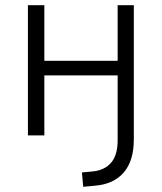

<svg xmlns="http://www.w3.org/2000/svg" viewBox="-20 -519 620 736"><path d="M299 197 294 142 337 138Q382 133 406.5 104Q431 75 431 18V-230H150V0H87V-499H150V-286H431V-499H493V14Q493 56 483.5 87.5Q474 119 455 141.5Q436 164 408 177Q380 190 343 193Z"/></svg>

Font: Nunitoga
Style: Light
Weight: 300
Designer: Vernon Adams
Foundry: Vernon Adams
Version: Version 1.0